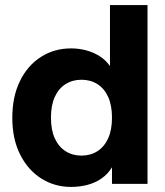

<svg xmlns="http://www.w3.org/2000/svg" viewBox="-20 -725 649 757"><path d="M260.3 12Q195.1 12 142.5 -21.4Q89.9 -54.8 59.2 -116.1Q28.5 -177.4 28.5 -260.5Q28.5 -343.6 58.5 -405.1Q88.5 -466.7 141.1 -500.4Q193.7 -534.2 260.3 -534.2Q291 -534.2 319.5 -526.6Q348.1 -519 372.3 -503.9Q396.5 -488.8 413.6 -464.6V-705H561.6V0H421.5V-65.4Q405.4 -38.8 380.5 -21.5Q355.5 -4.1 324.8 3.9Q294 12 260.3 12ZM300.9 -111.5Q336.8 -111.5 363.9 -128.8Q391.1 -146.1 406.3 -179.4Q421.5 -212.6 421.5 -261.2Q421.5 -309.8 406.3 -343.1Q391.1 -376.3 363.9 -393.5Q336.8 -410.6 300.9 -410.6Q266 -410.6 238.7 -393.5Q211.3 -376.3 196.1 -343.1Q180.9 -309.8 180.9 -261.2Q180.9 -212.6 196.1 -179.4Q211.3 -146.1 238.7 -128.8Q266 -111.5 300.9 -111.5Z"/></svg>

Font: TikTok Sans Light
Style: Regular
Weight: 300
Version: Version 4.000